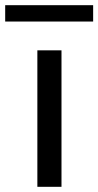

<svg xmlns="http://www.w3.org/2000/svg" viewBox="-71 -720 379 740"><path d="M73 0V-526H166V0ZM-51 -637V-700H288V-637Z"/></svg>

Font: Archivo SemiExpanded
Style: Regular
Weight: 400
Width: 6
Designer: Hector Gatti
Foundry: Omnibus-Type
Version: Version 2.001